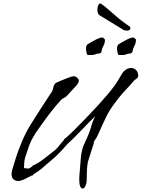

<svg xmlns="http://www.w3.org/2000/svg" viewBox="-20 -992 809 1096"><path d="M452 84Q443 84 437 70L438 71Q434 65 433 48.5Q432 32 433 13Q437 -33 441 -85.5Q445 -138 463 -175Q490 -231 499.5 -266.5Q509 -302 524 -328Q509 -315 488 -293.5Q467 -272 444.5 -248.5Q422 -225 401.5 -204.5Q381 -184 366 -171Q364 -169 356 -160Q348 -151 340 -142Q332 -133 329 -130Q325 -126 312.5 -113Q300 -100 295 -96Q267 -73 249 -56.5Q231 -40 214 -26.5Q197 -13 171 3Q169 4 167 7.5Q165 11 161 13L162 12Q163 11 163 10Q163 9 155.5 12.5Q148 16 146 18H145Q136 22 128.5 26.5Q121 31 113 34Q106 37 98.5 39Q91 41 84 41Q68 41 57 31.5Q46 22 46 2Q46 -8 49 -20Q57 -49 71 -92.5Q85 -136 105.5 -184.5Q126 -233 152 -276Q163 -294 180 -320.5Q197 -347 214.5 -374.5Q232 -402 247 -424.5Q262 -447 269 -458Q280 -473 281.5 -481.5Q283 -490 286 -499Q291 -515 302.5 -520.5Q314 -526 324 -530Q345 -538 365 -546.5Q385 -555 400 -557Q415 -555 421 -548Q427 -541 428 -537.5Q429 -534 429 -542V-543Q430 -539 430 -533Q430 -523 423.5 -513.5Q417 -504 402 -488.5Q387 -473 360 -443Q353 -436 344 -432.5Q335 -429 328 -421Q300 -391 269.5 -351.5Q239 -312 214.5 -277Q190 -242 178 -225H179Q157 -191 144.5 -155.5Q132 -120 123 -91Q120 -81 118.5 -64.5Q117 -48 117 -38Q117 -28 117 -35Q117 -31 128 -31Q139 -31 143 -30Q143 -29 150 -33Q157 -37 163 -41Q169 -45 164 -45H163Q193 -56 229.5 -84.5Q266 -113 298 -138Q302 -142 309.5 -151Q317 -160 325 -169.5Q333 -179 336 -183Q342 -188 345.5 -194.5Q349 -201 355 -205V-204Q373 -219 403.5 -249.5Q434 -280 469.5 -316.5Q505 -353 537.5 -388.5Q570 -424 592 -450Q639 -506 659 -542Q679 -578 689 -587Q707 -604 728 -604Q742 -604 753 -595.5Q764 -587 768 -570Q773 -552 760 -543.5Q747 -535 740 -526Q732 -515 693.5 -474.5Q655 -434 611 -369Q601 -354 589.5 -331.5Q578 -309 567.5 -285.5Q557 -262 548.5 -243.5Q540 -225 537 -218Q533 -209 525.5 -198Q518 -187 514.5 -181.5Q511 -176 517 -182L518 -183Q518 -181 512.5 -165Q507 -149 500.5 -128Q494 -107 488.5 -90Q483 -73 482 -69Q478 -51 476.5 -24Q475 3 475 25.5Q475 48 473 53Q466 84 452 84ZM662 -678Q655 -678 653 -684Q651 -690 650 -697Q648 -705 648 -715Q648 -722 650 -729Q652 -736 658 -740Q674 -749 685 -755.5Q696 -762 706 -767Q728 -778 741 -778Q747 -778 751 -771.5Q755 -765 755 -769V-770Q755 -772 755.5 -769.5Q756 -767 756 -762Q756 -758 755 -751.5Q754 -745 752 -740Q749 -732 743.5 -722Q738 -712 737 -700Q735 -687 721 -686.5Q707 -686 699 -681Q692 -678 680 -678Q668 -678 663 -678ZM485 -678Q478 -678 476 -684Q474 -690 473 -697Q471 -705 471 -715Q471 -722 473 -729Q475 -736 481 -740Q497 -749 508 -755.5Q519 -762 529 -767Q551 -778 564 -778Q570 -778 574 -771.5Q578 -765 578 -769V-770Q578 -772 578.5 -769.5Q579 -767 579 -762Q579 -758 578 -751.5Q577 -745 575 -740Q572 -732 566.5 -722Q561 -712 560 -700Q558 -687 544 -686.5Q530 -686 522 -681Q515 -678 503 -678Q491 -678 486 -678ZM705 -817Q698 -817 687 -820Q686 -821 672 -829.5Q658 -838 637.5 -850.5Q617 -863 596.5 -875.5Q576 -888 562 -896.5Q548 -905 548 -905Q541 -910 538.5 -918.5Q536 -927 536 -937Q536 -953 542.5 -965Q549 -977 559 -969Q575 -959 600 -936.5Q625 -914 654.5 -889.5Q684 -865 711 -847Q723 -840 724 -834Q725 -828 723 -825Q718 -817 705 -817Z"/></svg>

Font: Vujahday Script
Style: Regular
Weight: 400
Designer: Robert E. Leuschke
Foundry: Robert E. Leuschke
Version: Version 1.010; ttfautohint (v1.8.3)